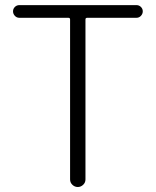

<svg xmlns="http://www.w3.org/2000/svg" viewBox="-20 -749 624 769"><path d="M260.7 -30.3V-670.9Q260.7 -677.7 253.9 -677.7H57.6Q46.9 -677.7 39.6 -685.5Q32.2 -693.4 32.2 -703.6Q32.2 -713.9 39.6 -721.2Q46.9 -728.5 57.6 -728.5H526.4Q537.1 -728.5 544.4 -721.2Q551.8 -713.9 551.8 -703.6Q551.8 -693.4 544.4 -685.5Q537.1 -677.7 526.4 -677.7H329.1Q322.3 -677.7 322.3 -670.9V-30.3Q322.3 -17.6 313 -8.8Q303.7 0 291.5 0Q279.3 0 270 -8.8Q260.7 -17.6 260.7 -30.3Z"/></svg>

Font: irohamaru Light
Style: Regular
Weight: 200
Designer: [Source Han Sans]
Ryoko NISHIZUKA  (kana & ideographs); Paul D. Hunt (Latin, Greek & Cyrillic); Wenlong ZHANG  (bopomofo
Version: Version 1.01